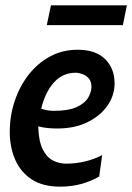

<svg xmlns="http://www.w3.org/2000/svg" viewBox="-20 -688 494 718"><path d="M351 -28Q323.5 -11.5 286.5 -0.8Q249.5 10 204.5 10Q140 10 98.5 -17.2Q57 -44.5 36.8 -91Q16.5 -137.5 16.5 -195Q16.5 -255 35 -310.2Q53.5 -365.5 87.2 -408.8Q121 -452 167.5 -477Q214 -502 270.5 -502Q337.5 -502 373 -467Q408.5 -432 408.5 -376Q408.5 -331 381.5 -292.5Q354.5 -254 306.5 -230.8Q258.5 -207.5 194.5 -207.5Q152 -207.5 123 -215.5Q124.5 -161 139.2 -130.8Q154 -100.5 177.2 -88.2Q200.5 -76 227.5 -76Q262.5 -76 297.8 -84.2Q333 -92.5 362 -108ZM262.5 -416Q215 -416 182.2 -380.2Q149.5 -344.5 134 -281.5Q157.5 -273.5 181.5 -273.5Q236 -273.5 266.5 -287.5Q297 -301.5 309.5 -322.5Q322 -343.5 322 -363.5Q322 -383.5 311.8 -395Q301.5 -406.5 287.5 -411.2Q273.5 -416 262.5 -416ZM155 -594 170.5 -668H454.5L439.5 -594Z"/></svg>

Font: Cabin Condensed Medium
Style: Italic
Weight: 500
Width: 3
Italic angle: -10°
Designer: Pablo Impallari
Foundry: Pablo Impallari. http://www.impallari.com Igino Marini. http://www.ikern.com
Version: Version 3.001; ttfautohint (v1.8.3)